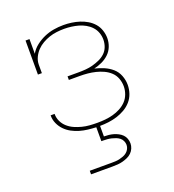

<svg xmlns="http://www.w3.org/2000/svg" viewBox="-135 -634 871 959"><g transform="rotate(-20 300.0 -154.0)"><path d="M185 220V201H300Q311 201 322 200.5Q333 200 343.5 197.5Q354 195 364.5 191Q375 187 383.5 180Q392 173 397 163Q402 153 402 142Q402 131 397 120.5Q392 110 383.5 103.5Q375 97 364.5 93Q354 89 343.5 86.5Q333 84 322 83Q311 82 300 82H290V8Q268 7 246.5 4.5Q225 2 204 -4Q183 -10 163.5 -20.5Q144 -31 129 -46.5Q114 -62 105 -82Q96 -102 96 -124V-126H117V-125Q117 -104 126 -85.5Q135 -67 150.5 -53.5Q166 -40 184.5 -32Q203 -24 222.5 -19Q242 -14 262.5 -12.5Q283 -11 303 -11Q324 -11 345 -13Q366 -15 386.5 -20.5Q407 -26 426 -36Q445 -46 459.5 -61Q474 -76 481.5 -96.5Q489 -117 489 -138Q489 -159 481.5 -179.5Q474 -200 458.5 -214.5Q443 -229 423.5 -238Q404 -247 383.5 -252Q363 -257 342 -259Q321 -261 300 -261H242V-280H300Q319 -280 338.5 -281.5Q358 -283 376.5 -288Q395 -293 413 -301Q431 -309 445 -322Q459 -335 466 -353.5Q473 -372 473 -392Q473 -411 466.5 -429Q460 -447 447 -461Q434 -475 417 -484.5Q400 -494 382 -499Q364 -504 345 -506.5Q326 -509 307 -509Q287 -509 266.5 -506.5Q246 -504 227 -497.5Q208 -491 190.5 -481Q173 -471 159 -456.5Q145 -442 136 -423Q127 -404 127 -384V-339H106V-520H127V-442Q140 -465 161.5 -481.5Q183 -498 207 -508.5Q231 -519 257 -523.5Q283 -528 310 -528Q331 -528 352.5 -525Q374 -522 394.5 -515.5Q415 -509 433.5 -498Q452 -487 466 -471Q480 -455 487 -434Q494 -413 494 -392Q494 -369 485.5 -347.5Q477 -326 460.5 -310.5Q444 -295 423.5 -285.5Q403 -276 381 -271Q406 -265 429.5 -255Q453 -245 472 -228.5Q491 -212 500.5 -187.5Q510 -163 510 -138Q510 -115 502.5 -92.5Q495 -70 479.5 -52.5Q464 -35 444 -23.5Q424 -12 402 -5Q380 2 356.5 5Q333 8 310 8V64Q323 64 336 65.5Q349 67 361 70.5Q373 74 384.5 80Q396 86 405 95Q414 104 418.5 116.5Q423 129 423 142Q423 155 417.5 168Q412 181 402 190.5Q392 200 379.5 205.5Q367 211 354 214.5Q341 218 327.5 219Q314 220 300 220Z"/></g></svg>

Font: Iosevka Etoile Thin
Style: Regular
Weight: 100
Designer: Belleve Invis
Foundry: Belleve Invis
Version: Version 22.1.2; ttfautohint (v1.8.4)